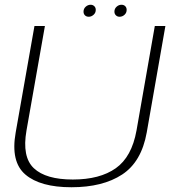

<svg xmlns="http://www.w3.org/2000/svg" viewBox="-20 -784 746 808"><path d="M280.5 4Q412.5 4 494 -49.5Q575.5 -103 597.5 -226.5L676 -674.5H631.5L554.5 -235Q534.5 -123.5 467.2 -76Q400 -28.5 286.5 -28.5Q173 -28.5 122.5 -76Q72 -123.5 91.5 -235L169 -674.5H125L46 -226.5Q24 -103 86.8 -49.5Q149.5 4 280.5 4ZM353.5 -713.5Q364.5 -713.5 373.8 -721.8Q383 -730 383 -742.5Q383 -752 376.8 -758Q370.5 -764 361.5 -764Q350 -764 340.8 -755.8Q331.5 -747.5 331.5 -735Q331.5 -725.5 337.5 -719.5Q343.5 -713.5 353.5 -713.5ZM483 -713.5Q495 -713.5 504 -721.8Q513 -730 513 -742.5Q513 -752 507 -758Q501 -764 491 -764Q480 -764 470.8 -755.8Q461.5 -747.5 461.5 -735Q461.5 -725.5 467.8 -719.5Q474 -713.5 483 -713.5Z"/></svg>

Font: Anybody SemiExpanded ExtraLight
Style: Italic
Weight: 250
Width: 6
Italic angle: -10°
Version: Version 1.113;gftools[0.9.25]